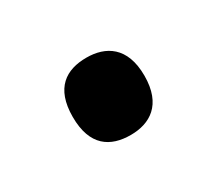

<svg xmlns="http://www.w3.org/2000/svg" viewBox="-45 -505 337 297"><g transform="rotate(-30 123.0 -356.0)"><path d="M123 -287C157 -287 187 -304 187 -356C187 -408 157 -425 123 -425C87 -425 59 -408 59 -356C59 -304 87 -287 123 -287Z"/></g></svg>

Font: Noto Serif SemiCondensed Medium
Style: Regular
Weight: 500
Width: 4
Designer: Monotype Design Team
Foundry: Monotype Imaging Inc.
Version: Version 2.014